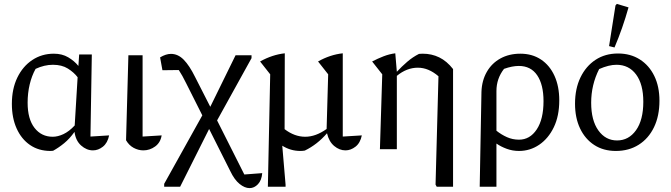

<svg xmlns="http://www.w3.org/2000/svg" viewBox="-20 -767 3448 987"><path d="M253 8Q247 9 240 9Q179 9 134.5 -21.5Q90 -52 65.5 -106.5Q41 -161 41 -233Q41 -310 69 -368Q97 -426 146 -458.5Q195 -491 257 -491Q299 -491 330.5 -472.5Q362 -454 383 -428L387 -487H452L445 -65L541 -71Q533 -32 509 -13Q485 6 458 6Q425 6 397 -19Q369 -44 363 -89Q338 -54 310 -31Q282 -8 253 8ZM122 -239Q122 -155 157.5 -109.5Q193 -64 251 -64Q277 -64 306 -77.5Q335 -91 364 -122L379 -370Q360 -395 329 -414.5Q298 -434 252 -434Q208 -434 163 -413Q143 -377 132.5 -332.5Q122 -288 122 -239Z M628 -46 640 -483H713V-65L811 -71Q805 -34 777.5 -14Q750 6 717 6Q691 6 667 -7Q643 -20 628 -46Z M824 193V178L1020 -174L937 -339Q917 -380 899 -407L815 -406L803 -472Q833 -490 859 -490Q895 -490 924.5 -460Q954 -430 983 -371L1061 -218L1191 -483H1273V-468L1096 -148L1236 130L1328 123Q1325 160 1306 180Q1287 200 1263 200Q1238 200 1211.5 178.5Q1185 157 1164 113L1055 -104L906 193Z M1357 193 1369 -385 1317 -451Q1380 -486 1444 -493L1443 -103Q1494 -64 1549 -64Q1603 -64 1659 -104L1667 -385L1615 -451Q1677 -486 1742 -493V-65L1840 -71Q1832 -32 1807.5 -13Q1783 6 1756 6Q1725 6 1698 -16.5Q1671 -39 1661 -82Q1611 -24 1547 7Q1542 8 1536 8.5Q1530 9 1524 9Q1474 9 1431 -18L1448 182V193Z M1933 0 1945 -385 1893 -451Q1922 -466 1951.5 -477.5Q1981 -489 2012 -493L2020 -398Q2045 -425 2073.5 -449.5Q2102 -474 2134 -490Q2143 -491 2153 -491Q2199 -491 2238 -472Q2277 -453 2309 -412V193H2225L2219 182L2234 -375Q2183 -419 2128 -419Q2071 -419 2020 -377V0Z M2446 193 2455 -295Q2457 -353 2482.5 -397.5Q2508 -442 2552.5 -466.5Q2597 -491 2655 -491Q2716 -491 2761 -461Q2806 -431 2830.5 -377Q2855 -323 2855 -251Q2855 -171 2827 -113Q2799 -55 2752 -23Q2705 9 2648 9Q2615 9 2585 -2Q2555 -13 2532 -29V193ZM2532 -299V-95Q2557 -75 2586 -62Q2615 -49 2648 -49Q2704 -49 2739 -101.5Q2774 -154 2774 -247Q2774 -332 2741.5 -380Q2709 -428 2647 -428Q2613 -428 2571 -413Q2532 -363 2532 -299Z M3146 9Q3082 9 3035 -21.5Q2988 -52 2962 -106.5Q2936 -161 2936 -234Q2936 -311 2964 -369Q2992 -427 3041.5 -459.5Q3091 -492 3157 -492Q3221 -492 3269 -461.5Q3317 -431 3343.5 -376.5Q3370 -322 3370 -249Q3370 -171 3342 -113Q3314 -55 3263.5 -23Q3213 9 3146 9ZM3152 -45Q3212 -45 3249.5 -97.5Q3287 -150 3287 -244Q3287 -334 3250 -384Q3213 -434 3149 -434Q3110 -434 3060 -412Q3019 -331 3019 -239Q3019 -148 3056 -96.5Q3093 -45 3152 -45ZM3139 -523 3111 -530 3144 -739 3151 -747 3211 -729Q3181 -622 3139 -523Z"/></svg>

Font: Piazzolla
Style: Regular
Weight: 400
Designer: Juan Pablo del Peral
Foundry: Huerta Tipografica
Version: Version 1.330